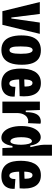

<svg xmlns="http://www.w3.org/2000/svg" viewBox="956 -1694 752 2703"><g transform="rotate(90 1331.5 -342.0)"><path d="M137 0 8 -527H176L226 -126H240L297 -527H456L329 0Z M683 14Q613 14 567.5 -19Q522 -52 500 -115Q478 -178 478 -267Q478 -363 502 -423.5Q526 -484 573 -513Q620 -542 687 -542Q756 -542 801 -513Q846 -484 868.5 -425Q891 -366 891 -274Q891 -174 866.5 -110.5Q842 -47 795.5 -16.5Q749 14 683 14ZM684 -100Q698 -100 707.5 -108Q717 -116 723.5 -134.5Q730 -153 733.5 -183.5Q737 -214 737 -258Q737 -303 733.5 -335Q730 -367 723 -387Q716 -407 706.5 -416.5Q697 -426 683 -426Q672 -426 662.5 -418Q653 -410 646.5 -391.5Q640 -373 636.5 -340Q633 -307 633 -258Q633 -213 635.5 -183Q638 -153 645 -134.5Q652 -116 661.5 -108Q671 -100 684 -100Z M1159 14Q1097 14 1055.5 -7.5Q1014 -29 989.5 -66Q965 -103 955 -152.5Q945 -202 945 -258Q945 -310 954 -360.5Q963 -411 985.5 -452Q1008 -493 1048 -517.5Q1088 -542 1149 -542Q1207 -542 1246 -519Q1285 -496 1306 -454.5Q1327 -413 1333 -358.5Q1339 -304 1333 -243L1063 -235V-307L1213 -312L1196 -281Q1200 -337 1194.5 -368Q1189 -399 1177 -411.5Q1165 -424 1148 -424Q1129 -424 1117.5 -407.5Q1106 -391 1101.5 -357.5Q1097 -324 1097 -271Q1097 -185 1109.5 -141.5Q1122 -98 1155 -98Q1166 -98 1175 -104Q1184 -110 1190.5 -120.5Q1197 -131 1200 -147Q1203 -163 1202 -183L1339 -173Q1342 -145 1336.5 -112.5Q1331 -80 1311.5 -51Q1292 -22 1255 -4Q1218 14 1159 14Z M1410 0V-288V-528H1528L1536 -329H1558Q1559 -411 1576 -456.5Q1593 -502 1623 -521.5Q1653 -541 1690 -541Q1698 -541 1705.5 -540Q1713 -539 1721 -536L1713 -360Q1708 -362 1699 -363Q1690 -364 1683 -364Q1656 -364 1630.5 -347Q1605 -330 1588 -294Q1571 -258 1571 -200V0Z M1917 14Q1873 14 1835.5 -19Q1798 -52 1776 -115.5Q1754 -179 1754 -267Q1754 -357 1776 -417.5Q1798 -478 1834 -509Q1870 -540 1910 -540Q1941 -540 1965.5 -523Q1990 -506 2006 -473.5Q2022 -441 2028 -394L2051 -393Q2040 -442 2032 -479Q2024 -516 2020.5 -543Q2017 -570 2017 -587V-698H2171V-262V0H2064L2057 -142H2034Q2028 -102 2015 -66.5Q2002 -31 1979 -8.5Q1956 14 1917 14ZM1968 -113Q1985 -113 1994.5 -130Q2004 -147 2009 -170.5Q2014 -194 2015.5 -218Q2017 -242 2017 -256V-270Q2017 -276 2016 -292.5Q2015 -309 2012.5 -330Q2010 -351 2004.5 -370.5Q1999 -390 1989.5 -403Q1980 -416 1966 -416Q1952 -416 1939 -400.5Q1926 -385 1918.5 -351.5Q1911 -318 1911 -265Q1911 -212 1919 -178Q1927 -144 1940 -128.5Q1953 -113 1968 -113Z M2457 14Q2395 14 2353.5 -7.5Q2312 -29 2287.5 -66Q2263 -103 2253 -152.5Q2243 -202 2243 -258Q2243 -310 2252 -360.5Q2261 -411 2283.5 -452Q2306 -493 2346 -517.5Q2386 -542 2447 -542Q2505 -542 2544 -519Q2583 -496 2604 -454.5Q2625 -413 2631 -358.5Q2637 -304 2631 -243L2361 -235V-307L2511 -312L2494 -281Q2498 -337 2492.5 -368Q2487 -399 2475 -411.5Q2463 -424 2446 -424Q2427 -424 2415.5 -407.5Q2404 -391 2399.5 -357.5Q2395 -324 2395 -271Q2395 -185 2407.5 -141.5Q2420 -98 2453 -98Q2464 -98 2473 -104Q2482 -110 2488.5 -120.5Q2495 -131 2498 -147Q2501 -163 2500 -183L2637 -173Q2640 -145 2634.5 -112.5Q2629 -80 2609.5 -51Q2590 -22 2553 -4Q2516 14 2457 14Z"/></g></svg>

Font: Bricolage Grotesque Condensed ExtraBold
Style: Regular
Weight: 800
Width: 3
Designer: Mathieu Triay
Foundry: Atelier Triay
Version: Version 1.000;gftools[0.9.30]